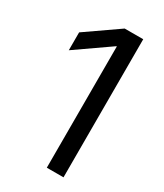

<svg xmlns="http://www.w3.org/2000/svg" viewBox="-184 -802 749 876"><g transform="rotate(30 191.0 -364.0)"><path d="M302.7 -727.5V0H214.8V-638.7H212.4L33.7 -514.2V-608.4L205.1 -727.5Z"/></g></svg>

Font: Inter 24pt
Style: Regular
Weight: 400
Designer: Rasmus Andersson
Foundry: rsms
Version: Version 4.001;git-66647c0bb